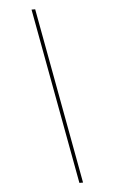

<svg xmlns="http://www.w3.org/2000/svg" viewBox="-63 -865 626 1049"><g transform="rotate(-5 250.0 -340.0)"><path d="M329 143 151 -823H171L349 143Z"/></g></svg>

Font: Iosevka Thin
Style: Italic
Weight: 100
Italic angle: -9°
Monospace: yes
Designer: Belleve Invis
Foundry: Belleve Invis
Version: Version 32.5.0; ttfautohint (v1.8.4)